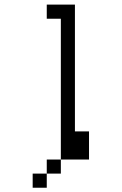

<svg xmlns="http://www.w3.org/2000/svg" viewBox="-20 -708 540 852"><path d="M187.5 62.5H125V125H187.5ZM187.5 62.5H250V0H187.5ZM250 0H375Q375 0 375 -125H312.5V-687.5H187.5V-625H250Q250 -625 250 0Z"/></svg>

Font: CalcUnifontExMono
Style: Regular
Weight: 500
Version: Version 15.0.06